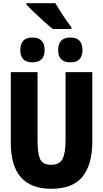

<svg xmlns="http://www.w3.org/2000/svg" viewBox="-20 -1162 640 1192"><path d="M298 10Q433 10 493 -66Q553 -142 553 -281V-714H387V-294Q387 -212 368.5 -175.5Q350 -139 297 -139Q245 -139 229 -174.5Q213 -210 213 -290V-714H47V-275Q47 10 298 10ZM417 -775Q492 -775 492 -851Q492 -929 417 -929Q341 -929 341 -851Q341 -775 417 -775ZM181 -775Q257 -775 257 -851Q257 -929 181 -929Q106 -929 106 -851Q106 -775 181 -775ZM308 -982H423V-994Q404 -1016 372 -1065Q340 -1114 324 -1142H144V-1133Q160 -1116 191 -1086.5Q222 -1057 254.5 -1027.5Q287 -998 308 -982Z"/></svg>

Font: Noto Sans Mono Extra
Style: Regular
Weight: 800
Designer: Monotype Design Team
Foundry: Monotype Imaging Inc.
Version: Version 1.900